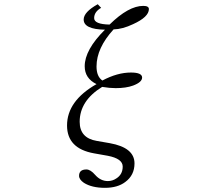

<svg xmlns="http://www.w3.org/2000/svg" viewBox="-20 -797 1040 913"><path d="M444.8 -776.9 460.9 -759.8Q427.7 -740.7 427.7 -710.9Q427.7 -681.6 501 -680.2Q591.3 -769 661.1 -769Q688 -769 688 -753.9Q688 -716.3 612.8 -682.1Q562.5 -658.2 520 -657.2Q439 -568.4 439 -481Q439 -433.1 466.8 -414.1Q538.1 -452.1 602.5 -452.1Q655.8 -452.1 655.8 -428.2Q655.8 -406.2 612.8 -390.1Q579.6 -377.9 529.8 -377.9Q501.5 -377.9 465.8 -383.8Q358.9 -317.9 358.9 -217.8Q358.9 -140.6 439.9 -127L502 -116.2Q619.6 -95.2 619.6 -20Q619.6 36.1 575.7 68.4Q539.1 96.2 479 96.2Q416.5 96.2 378.9 72.3Q356 56.6 356 39.1Q356 8.8 391.1 8.8Q410.2 8.8 432.6 34.7Q458.5 64 492.7 64Q514.6 64 532.7 51.8Q563.5 32.7 563.5 -4.9Q563.5 -42.5 492.7 -56.2L426.8 -67.9Q298.8 -90.8 298.8 -200.2Q298.8 -317.4 439 -397Q382.8 -424.3 382.8 -481.9Q382.8 -560.1 479 -655.8Q377.9 -657.7 377.9 -704.1Q377.9 -739.7 444.8 -776.9Z"/></svg>

Font: I.Ming
Style: Regular
Weight: 400
Designer: Ichiten Fonts Project
Version: Version 5.10 Mar 24, 2018